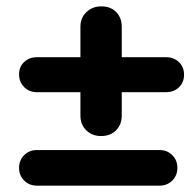

<svg xmlns="http://www.w3.org/2000/svg" viewBox="-20 -653 618 604"><path d="M96 -363Q72 -363 56 -379Q40 -395 40 -419Q40 -443 56 -458Q72 -473 96 -473H503Q527 -473 543 -457.5Q559 -442 559 -418Q559 -394 543 -378.5Q527 -363 503 -363ZM298 -225Q270 -225 251.5 -243Q233 -261 233 -289V-569Q233 -597 252 -615Q271 -633 299 -633Q328 -633 345.5 -615Q363 -597 363 -569V-289Q363 -261 345 -243Q327 -225 298 -225ZM96 -69Q72 -69 56 -85Q40 -101 40 -125Q40 -149 56 -165Q72 -181 96 -181H482Q506 -181 522 -165Q538 -149 538 -125Q538 -101 522 -85Q506 -69 482 -69Z"/></svg>

Font: zvoove
Style: Bold
Weight: 700
Designer: Vernon Adams (Nunito) & Andrew Paglinawan (Quicksand)
Foundry: zvoove
Version: Version 3.006